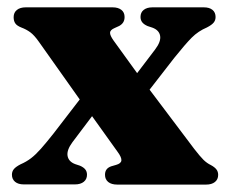

<svg xmlns="http://www.w3.org/2000/svg" viewBox="-20 -498 618 518"><path d="M220.3 -262.4 268.5 -237.8 175.4 -114.3Q159.6 -92.9 162.3 -77.4Q165 -61.9 182.9 -55.2L195.6 -51Q205.4 -46.8 210 -41Q214.7 -35.3 214.7 -26.5Q214.7 -14.6 206 -7.5Q197.3 -0.5 182.4 -0.5H44Q29.2 -0.5 20.7 -7.5Q12.2 -14.6 12.2 -26.6Q12.2 -35.4 17.3 -41.6Q22.3 -47.9 35.4 -54.7Q51.3 -61.6 63.8 -71.2Q76.4 -80.9 90.3 -96.6Q104.2 -112.3 123.7 -136.9ZM286 -389.2 372.5 -269.5 379.8 -261.1 503.9 -96.4Q519.7 -76 529 -66.8Q538.3 -57.7 549 -52.6Q559.3 -47 563.9 -40.9Q568.6 -34.9 568.6 -26.1Q568.6 -14.1 559.9 -7Q551.2 0 536 0H296.4Q280.7 0 272 -7Q263.3 -14.1 263.3 -26.4Q263.3 -35.2 267.4 -40.7Q271.4 -46.3 280 -49.3L293.1 -53.1Q306.7 -56.9 307.5 -65.1Q308.3 -73.4 297.4 -88.2L208.4 -212.5L200.7 -221.8L85.1 -385Q72.5 -403 61.6 -411Q50.7 -418.9 38 -423.6Q25.7 -428.4 21.3 -434.9Q16.8 -441.3 16.8 -451.7Q16.8 -464.1 25.5 -471.1Q34.2 -478.2 49.4 -478.2H283.8Q298.7 -478.2 307.4 -471.4Q316.1 -464.6 316.1 -452.2Q316.1 -443.8 312.6 -438.1Q309.2 -432.3 301.8 -428.1L289.1 -422.3Q277.2 -417.2 276.9 -409.9Q276.6 -402.6 286 -389.2ZM354.4 -218.5 306.2 -243.1 398.4 -364.4Q414.7 -385.8 412 -401.3Q409.3 -416.8 390.9 -423.5L378.2 -427.7Q368.4 -431.9 363.7 -437.9Q359.1 -443.8 359.1 -452.2Q359.1 -464.6 367.8 -471.4Q376.5 -478.2 391.4 -478.2H529.8Q545 -478.2 553.3 -471.3Q561.6 -464.5 561.6 -452.1Q561.6 -443.3 556.5 -437.1Q551.5 -430.8 538.4 -424Q514.9 -414.1 497.2 -396.4Q479.6 -378.6 450.1 -341.8Z"/></svg>

Font: Fraunces
Style: Regular
Weight: 900
Version: Version 1.000;[b76b70a41]